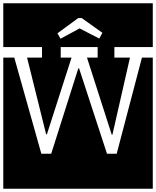

<svg xmlns="http://www.w3.org/2000/svg" viewBox="-32 -937 951 1170"><path d="M224 -650H-12V-917H899V-650H665V-586H760L653 -116H649L498 -586H563V-650H338V-586H404L254 -119H249L133 -586H224ZM-12 213V-586H55L220 0H280L445 -520H450L620 0H679L833 -586H899V213ZM592 -737 466 -827H445L318 -734L337 -701L453 -764L573 -702Z"/></svg>

Font: Zilla Slab Regular Highlight
Style: Regular
Weight: 410
Designer: Typotheque Type Foundry
Foundry: Typotheque type foundry
Version: Version 1.0; 2017